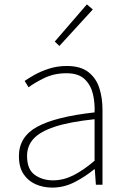

<svg xmlns="http://www.w3.org/2000/svg" viewBox="-20 -840 576 873"><path d="M218 13Q177 13 142.5 -2Q108 -17 87 -48.5Q66 -80 66 -130Q66 -218 149 -263.5Q232 -309 410 -329Q412 -372 402.5 -412.5Q393 -453 365 -480Q337 -507 282 -507Q226 -507 181 -485Q136 -463 110 -443L92 -472Q109 -484 137.5 -500Q166 -516 203.5 -528Q241 -540 284 -540Q346 -540 381.5 -512.5Q417 -485 431.5 -440Q446 -395 446 -341V0H416L411 -70H408Q368 -37 319.5 -12Q271 13 218 13ZM221 -20Q268 -20 313 -42.5Q358 -65 410 -109V-298Q296 -286 228.5 -263.5Q161 -241 132 -208.5Q103 -176 103 -131Q103 -70 138 -45Q173 -20 221 -20ZM250 -631 229 -651 375 -820 402 -797Z"/></svg>

Font: Noto Sans HK Thin Thin
Style: Regular
Weight: 250
Version: Version 2.004-H2;hotconv 1.0.118;makeotfexe 2.5.65603